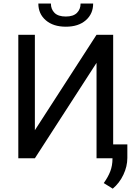

<svg xmlns="http://www.w3.org/2000/svg" viewBox="-20 -911 759 1105"><path d="M85.4 -710.9H180.7V-161.6L535.6 -710.9H631.3V0H535.6V-549.3L180.7 0H85.4ZM200.7 -890.6H272.9Q272.9 -857.9 293.9 -836.9Q314.9 -815.9 358.9 -815.9Q401.9 -815.9 422.9 -836.9Q443.8 -857.9 443.8 -890.6H516.1Q516.1 -831.1 473.6 -794.2Q431.2 -757.3 358.9 -757.3Q286.6 -757.3 243.7 -794.2Q200.7 -831.1 200.7 -890.6ZM712.9 -80.1V-2Q712.9 46.4 690.2 94.5Q667.5 142.6 628.9 174.8L577.1 142.6Q602.1 107.9 614.7 75Q627.4 42 627.4 1.5V-80.1Z"/></svg>

Font: Bert Sans Medium
Style: Regular
Weight: 500
Designer: Christian Robertson, Adam Twardoch, & Cristiano Sobral
Foundry: Google
Version: Version 12.135;January 10, 2020;FontCreator 12.0.0.2547 64-b